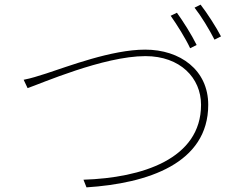

<svg xmlns="http://www.w3.org/2000/svg" viewBox="-20 -820 1040 828"><path d="M82 -476 99 -440C153 -458 426 -578 607 -578C757 -578 847 -484 847 -368C847 -134 592 -53 340 -45L353 -12C617 -29 878 -115 878 -368C878 -518 757 -606 606 -606C461 -606 272 -533 179 -503C140 -491 118 -483 82 -476ZM743 -765 716 -752C743 -714 781 -653 800 -612L828 -626C806 -671 769 -729 743 -765ZM845 -800 819 -787C848 -750 882 -694 905 -649L933 -663C913 -702 873 -764 845 -800Z"/></svg>

Font: Harano Aji Gothic CN ExtraLight
Style: Regular
Weight: 250
Foundry: Masamichi Hosoda
Version: HaranoAjiGothicCN-ExtraLight version 20230610;ttx 4.39.4